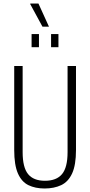

<svg xmlns="http://www.w3.org/2000/svg" viewBox="-20 -1062 514 1094"><path d="M234 12Q181 12 142 -7Q103 -26 82 -74Q61 -122 61 -207V-686H109V-195Q109 -108 140 -70Q171 -32 236 -32Q302 -32 333.5 -70Q365 -108 365 -195V-686H413V-207Q413 -122 391 -74Q369 -26 328.5 -7Q288 12 234 12ZM160 -793V-868H202V-793ZM271 -793V-868H313V-793ZM259 -910H222L152 -1039L153 -1042H199Z"/></svg>

Font: Archivo ExtraCondensed Thin
Style: Regular
Weight: 250
Width: 2
Designer: Hector Gatti
Foundry: Omnibus-Type
Version: Version 2.001